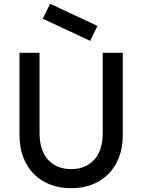

<svg xmlns="http://www.w3.org/2000/svg" viewBox="-20 -979 751 1015"><path d="M356 16Q296 16 246 -3Q196 -22 160 -58Q124 -94 103.5 -146Q83 -198 83 -264V-700H189V-277Q189 -183 234.5 -134Q280 -85 356 -85Q432 -85 477.5 -134Q523 -183 523 -277V-700H629V-264Q629 -198 608.5 -146Q588 -94 552 -58Q516 -22 466 -3Q416 16 356 16ZM206 -880 245 -959 495 -842 457 -763Z"/></svg>

Font: NT Somic Medium
Style: Regular
Weight: 500
Designer: Ravid Balaliev — lead type designer, mastering
Michael Voronin — secret advisor, marketing
Ivan Kovalenko — best boy
Foundry: NT Type
Version: Version 0.7